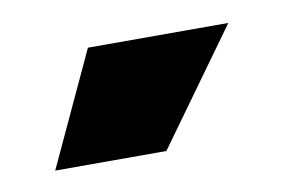

<svg xmlns="http://www.w3.org/2000/svg" viewBox="-33 -766 349 233"><g transform="rotate(-10 141.5 -649.0)"><path d="M157 -579H20L85 -719H258Z"/></g></svg>

Font: Bricolage Grotesque 72pt ExtraBold
Style: Regular
Weight: 800
Designer: Mathieu Triay
Foundry: Atelier Triay
Version: Version 1.001;gftools[0.9.33.dev8+g029e19f]